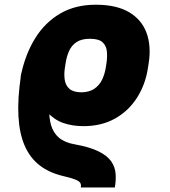

<svg xmlns="http://www.w3.org/2000/svg" viewBox="-20 -573 731 826"><path d="M474.1 233.4H327.6Q330.1 221.2 325 213.4Q319.8 205.6 302.2 198.7Q284.7 191.9 248.5 183.6Q190.4 169.4 149.7 137.7Q108.9 106 86.2 53.7Q63.5 1.5 59.3 -73Q55.2 -147.5 69.8 -246.1L71.8 -259.8L205.6 -228.5L203.6 -214.8Q193.8 -158.2 191.9 -113Q189.9 -67.9 199.7 -34.4Q209.5 -1 234.1 19.8Q258.8 40.5 301.3 47.9Q366.7 59.6 404.3 78.4Q441.9 97.2 458.5 121.3Q475.1 145.5 477.3 173.8Q479.5 202.1 474.1 233.4ZM339.4 -30.3Q291.5 -30.3 252.2 -43.9Q212.9 -57.6 180.2 -93.5Q147.5 -129.4 119.6 -194.3Q111.8 -212.4 99.1 -220.9Q86.4 -229.5 76.9 -233.9Q67.4 -238.3 68.8 -243.2L70.8 -252.9Q89.8 -341.8 131.8 -409.2Q173.8 -476.6 238.8 -514.6Q303.7 -552.7 392.1 -552.7Q480 -552.7 534.4 -521Q588.9 -489.3 610.1 -432.6Q631.3 -376 619.6 -300.8L616.7 -282.2Q606 -210 569.6 -152.8Q533.2 -95.7 474.9 -63Q416.5 -30.3 339.4 -30.3ZM329.6 -175.8Q364.3 -176.3 386 -191.2Q407.7 -206.1 419.2 -230.2Q430.7 -254.4 435.1 -282.2L438 -300.8Q441.9 -326.7 439.9 -350.8Q438 -375 421.9 -390.6Q405.8 -406.2 366.7 -406.2Q331.1 -406.2 309.6 -392.1Q288.1 -377.9 277.3 -354Q266.6 -330.1 262.2 -300.8L259.3 -282.2Q254.9 -254.9 258.3 -230.5Q261.7 -206.1 278.3 -191.2Q294.9 -176.3 329.6 -175.8Z"/></svg>

Font: Inter 24pt Black
Style: Italic
Weight: 900
Italic angle: -9.3988°
Designer: Rasmus Andersson
Foundry: rsms
Version: Version 4.001;git-66647c0bb